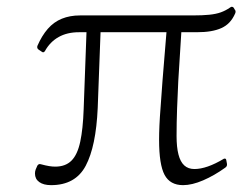

<svg xmlns="http://www.w3.org/2000/svg" viewBox="-20 -533 734 560"><path d="M129 7Q107 7 94.5 -2Q82 -11 82 -27Q82 -33 84 -38.5Q86 -44 89 -50Q93 -56 99 -54Q114 -50 123.5 -48.5Q133 -47 141 -47Q171 -47 188.5 -64.5Q206 -82 214 -119.5Q222 -157 224 -214L233 -459H274L265 -218Q260 -106 230 -49.5Q200 7 129 7ZM514 7Q476 7 460 -23Q444 -53 444 -125Q444 -144 445 -167Q446 -190 448.5 -221.5Q451 -253 454 -298L467 -457H510L500 -297Q498 -258 496.5 -216.5Q495 -175 495 -136Q495 -104 500.5 -82.5Q506 -61 517.5 -50.5Q529 -40 547 -40Q565 -40 586.5 -47.5Q608 -55 633 -70Q639 -72 640 -66L642 -55Q643 -48 637 -44Q605 -21 572.5 -7Q540 7 514 7ZM111 -384Q107 -378 102 -382L93 -388Q87 -392 89 -399Q102 -429 119.5 -449Q137 -469 160.5 -478.5Q184 -488 213 -488H541Q571 -488 590.5 -490Q610 -492 624 -497Q638 -502 651 -511Q657 -516 662 -510L664 -506Q669 -501 666 -494Q659 -478 649 -467.5Q639 -457 625.5 -451Q612 -445 594.5 -442Q577 -439 553 -439H210Q176 -439 151 -425Q126 -411 111 -384Z"/></svg>

Font: Hahmlet ExtraLight
Style: Regular
Weight: 250
Designer: Minjoo Ham & Mark Frömberg
Foundry: hypertype
Version: Version 1.002